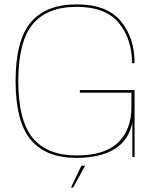

<svg xmlns="http://www.w3.org/2000/svg" viewBox="-20 -700 712 856"><path d="M321.5 4Q538.5 2 570 -153.5V0H580V-298.5H336V-287H566V-223.5Q566 -121.5 506.2 -64.2Q446.5 -7 321.5 -7Q190 -7 125.8 -85Q61.5 -163 61.5 -338.5Q61.5 -514.5 125.8 -592Q190 -669.5 322 -669.5Q450 -669.5 509.2 -598.5Q568.5 -527.5 568.5 -418.5H580Q580 -532 518 -606.2Q456 -680.5 322 -680.5Q184.5 -680.5 117 -600Q49.5 -519.5 49.5 -338.5Q49.5 -158 117 -77Q184.5 4 321.5 4ZM296.5 136H306L359.5 39H342.5Z"/></svg>

Font: Anybody SemiExpanded Thin
Style: Regular
Weight: 250
Width: 6
Version: Version 1.113;gftools[0.9.25]